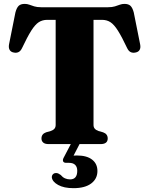

<svg xmlns="http://www.w3.org/2000/svg" viewBox="-20 -737 763 982"><path d="M190.4 -700H532.6Q553.6 -700 567.7 -704.4Q581.8 -708.8 593 -713Q604.3 -717.1 616.3 -717.1Q637 -717.1 647.4 -707.2Q657.8 -697.2 664.1 -673.5L696.8 -510Q700.3 -492.7 694.1 -481.9Q688 -471 673 -468.4Q659.2 -465.4 648.6 -470.4Q638 -475.3 630.7 -490.2Q603.1 -548.7 583.3 -580Q563.6 -611.2 545 -623.4Q526.5 -635.5 501.6 -635.5H458.3V-98Q458.3 -86.1 464.8 -78.7Q471.3 -71.3 483.6 -67L507.2 -60.3Q530.9 -51.9 530.9 -28.8Q530.9 0 494 0H229Q210.1 0 201.1 -7.8Q192.1 -15.7 192.1 -28.8Q192.1 -51.9 215.8 -60.3L239.4 -67Q252.1 -71.3 258.4 -78.7Q264.7 -86.1 264.7 -98V-635.5H221.4Q197 -635.5 178.2 -623.4Q159.5 -611.2 139.7 -580Q120 -548.7 92.3 -490.2Q85.1 -475.3 74.4 -470.4Q63.8 -465.4 50 -468.4Q35.4 -471 29.3 -481.9Q23.1 -492.7 26.2 -510L58.9 -673.5Q65.2 -697.2 75.6 -707.2Q86 -717.1 106.7 -717.1Q118.8 -717.1 130 -713Q141.2 -708.8 155.3 -704.4Q169.5 -700 190.4 -700ZM345.5 -6.6H390.2L350.3 70.4L320.2 63Q330.5 60.6 342.8 59.4Q355.1 58.2 373.4 58.2Q424 58.2 451.1 79.4Q478.3 100.5 478.3 137.6Q478.3 177.5 446.4 201.4Q414.5 225.4 355.8 225.4Q307 225.4 277.5 209Q248.1 192.7 245.1 170.6Q244.7 160.7 250.6 154.5Q256.6 148.3 264.9 148.2Q272.6 147.4 278.4 150.5Q284.3 153.6 290.4 157.7Q300.3 169.7 312.3 175.1Q324.4 180.5 338.5 180.5Q375.1 180.5 375.1 136.3Q375.1 117.1 364.5 106.4Q353.9 95.8 332.8 95.8H318.5Q306.3 95.8 303 88.5Q299.8 81.2 304.9 71Z"/></svg>

Font: Fraunces
Style: Regular
Weight: 900
Version: Version 1.000;[b76b70a41]